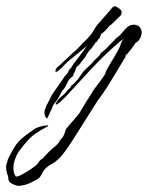

<svg xmlns="http://www.w3.org/2000/svg" viewBox="-165 -355 485 630"><path d="M-11 34Q-19 28 -19 15Q-19 9 -18 6Q-16 1 -14.5 -2.5Q-13 -6 -12 -10L-9 -15L0 -33Q5 -44 13 -55Q21 -66 28 -76Q28 -77 30 -79.5Q32 -82 32 -82L47 -104Q51 -109 55.5 -114Q60 -119 61 -125L62 -126Q65 -128 69.5 -134.5Q74 -141 76 -145Q87 -159 97.5 -173Q108 -187 118 -201L120 -204L66 -160Q57 -153 48 -143.5Q39 -134 29 -125Q22 -119 19 -119Q17 -119 17 -122Q17 -130 26 -137Q33 -142 37 -146.5Q41 -151 48 -157Q53 -161 63 -171Q73 -181 78 -185Q85 -190 93 -199Q101 -208 107 -214Q133 -238 142 -254.5Q151 -271 161 -281L196 -321Q199 -324 203 -330L211 -335Q217 -334 227.5 -326Q238 -318 232 -306Q232 -305 224 -297.5Q216 -290 208 -282Q200 -274 198 -273Q196 -273 196 -272Q179 -252 173 -248Q167 -244 166.5 -243Q166 -242 162 -230Q159 -228 156.5 -224.5Q154 -221 152 -217H149Q148 -213 145.5 -210.5Q143 -208 141 -205L136 -197L128 -189L121 -179Q119 -176 117.5 -173Q116 -170 114 -167Q110 -162 105.5 -156.5Q101 -151 97 -145Q94 -141 90 -138.5Q86 -136 84 -130Q83 -128 81 -121.5Q79 -115 77 -115Q77 -107 71.5 -103Q66 -99 61 -93L52 -76L48 -68L38 -55L29 -38Q24 -28 15.5 -18Q7 -8 5 3Q4 3 0.5 11Q-3 19 -6.5 26.5Q-10 34 -11 34ZM-101 255Q-112 255 -125.5 248Q-139 241 -138 226Q-139 221 -142 212.5Q-145 204 -145 194Q-145 190 -144.5 186.5Q-144 183 -142 179Q-140 168 -135 159Q-130 150 -124 139Q-113 118 -99 104.5Q-85 91 -53 69Q-46 64 -33.5 60.5Q-21 57 -12 56.5Q-3 56 -9 60Q-52 82 -69.5 101Q-87 120 -104 143Q-110 152 -115.5 167Q-121 182 -121 197Q-121 212 -114 223Q-111 227 -95.5 219Q-80 211 -64 200Q-48 189 -45 186Q-40 181 -36.5 175Q-33 169 -26 166Q0 137 13 127.5Q26 118 33 104Q44 93 47 82Q50 71 52 68Q54 65 63.5 54Q73 43 83 31.5Q93 20 95 17Q106 -1 110.5 -9Q115 -17 118 -21.5Q121 -26 124.5 -31.5Q128 -37 137 -51Q140 -58 155 -77Q170 -96 180 -112Q181 -120 193.5 -140.5Q206 -161 214 -175Q228 -199 231 -209.5Q234 -220 240 -227Q237 -226 227 -217.5Q217 -209 207 -200Q197 -191 194 -188Q158 -155 119.5 -112.5Q81 -70 49 -36Q25 -12 19 -12Q15 -12 22.5 -23Q30 -34 47 -47Q47 -47 52.5 -53.5Q58 -60 58 -61Q64 -64 66.5 -69.5Q69 -75 76 -79L91 -95L99 -107Q108 -121 120.5 -132Q133 -143 144 -156Q145 -157 152.5 -164.5Q160 -172 161 -172Q163 -179 171.5 -185.5Q180 -192 184 -196L208 -221L209 -222L211 -221L210 -222Q212 -227 218.5 -231.5Q225 -236 229 -240Q234 -245 246 -259.5Q258 -274 274 -274Q282 -274 289 -270Q293 -268 296.5 -261.5Q300 -255 300 -248Q298 -232 290.5 -223Q283 -214 281 -216Q281 -216 276.5 -209Q272 -202 252 -177Q250 -179 247 -172V-168Q246 -166 244 -164Q226 -134 212.5 -111.5Q199 -89 186 -68.5Q173 -48 155 -24L74 104Q48 145 32.5 161Q17 177 6.5 182Q-4 187 -15 197Q-23 205 -28.5 217Q-34 229 -44 234Q-53 239 -63.5 244Q-74 249 -81 251Z"/></svg>

Font: Cherish
Style: Regular
Weight: 400
Designer: Robert E. Leuschke
Foundry: Robert E. Leuschke
Version: Version 1.005